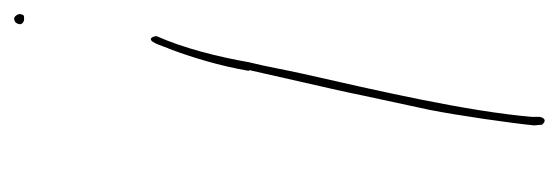

<svg xmlns="http://www.w3.org/2000/svg" viewBox="-279 -470 789 271"><g transform="rotate(-90 115.5 -334.5)"><path d="M217 -702C216 -699 219 -695 224 -695C229 -695 230 -695 231 -700C232 -703 228 -709 225 -709C221 -709 218 -707 217 -702ZM151 -378 152 -377 135 -302C129 -275 122 -246 116 -216L96 -123C88 -83 77 -6 74 25L75 36C79 41 84 42 86 33V23V22C94 -71 123 -196 147 -302C153 -329 157 -353 163 -377C171 -422 183 -470 200 -508C200 -509 200 -510 199 -513C193 -525 186 -499 183 -492L182 -490C170 -458 158 -419 151 -378ZM162 -376H163ZM199 -513Z"/></g></svg>

Font: Stray Cat
Style: HlExtObl
Weight: 100
Version: Version 1.0